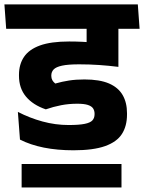

<svg xmlns="http://www.w3.org/2000/svg" viewBox="-42 -661 652 870"><path d="M56 188.5H508.5V82H56ZM590.5 -530.5 582.5 -641H-22L-14 -530.5ZM350.5 -564.5V-391Q358 -389.5 372.8 -386.5Q387.5 -383.5 405.2 -379.8Q423 -376 440.8 -372.2Q458.5 -368.5 473 -365.2Q487.5 -362 494.5 -360.5V-564.5ZM39 -154 48.5 -28.5Q95.5 -4.5 156.5 7.8Q217.5 20 291 20Q381 20 434.2 1Q487.5 -18 510.5 -54Q533.5 -90 533.5 -142V-148Q533.5 -196 513.8 -230.2Q494 -264.5 451.8 -282.8Q409.5 -301 340.5 -301Q302 -301 271 -296.2Q240 -291.5 208.5 -282.5Q200 -289 195.2 -297.5Q190.5 -306 190.5 -317V-319Q190.5 -335 201 -346.2Q211.5 -357.5 239 -363.5Q266.5 -369.5 316.5 -369.5Q363 -369.5 406.8 -366.5Q450.5 -363.5 494.5 -358V-452Q439 -462 385.2 -467.5Q331.5 -473 271.5 -473Q189 -473 139.2 -455Q89.5 -437 66.8 -403.2Q44 -369.5 44 -322V-317.5Q44 -261.5 75.5 -223.5Q107 -185.5 165.5 -165.5Q200 -177.5 234.8 -184.2Q269.5 -191 308 -191Q339 -191 356 -185.5Q373 -180 379.8 -169.8Q386.5 -159.5 386.5 -145.5V-143.5Q386.5 -126.5 377 -115.8Q367.5 -105 342 -99.8Q316.5 -94.5 269 -94.5Q209 -94.5 150.5 -110.5Q92 -126.5 39 -154ZM312 -530.5H580.5L572.5 -641H303.5ZM494.5 -568H351V-467.5H494.5Z"/></svg>

Font: Anek Devanagari
Style: Bold
Weight: 700
Designer: Kailash Malviya (Devanagari) & Yesha Goshar (Latin)
Foundry: Ek Type
Version: Version 1.003